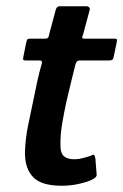

<svg xmlns="http://www.w3.org/2000/svg" viewBox="-20 -596 395 616"><path d="M179 0Q113 0 86.5 -27.5Q60 -55 60 -106Q61 -148 70 -193Q79 -238 89 -284Q95 -314 100.5 -339Q106 -364 114 -392Q117 -402 107 -402H63Q57 -402 55 -404Q53 -406 55 -414L64 -459Q66 -469 69 -470.5Q72 -472 80 -472H125Q132 -472 134.5 -475.5Q137 -479 138 -487L159 -565Q162 -576 172 -576H258Q262 -576 265.5 -573Q269 -570 268 -565L247 -487Q243 -477 244 -474.5Q245 -472 251 -472H345Q354 -472 355 -470Q356 -468 354 -458L345 -415Q344 -407 340.5 -404.5Q337 -402 329 -402H235Q230 -402 227 -399Q224 -396 222 -389Q215 -361 208 -332.5Q201 -304 194 -274Q186 -238 179.5 -200Q173 -162 174 -127Q174 -105 185 -95Q196 -85 219 -85Q232 -85 244.5 -88.5Q257 -92 268 -95Q279 -101 281.5 -99Q284 -97 286 -88L290 -37Q293 -25 262 -14Q250 -10 235 -6.5Q220 -3 205.5 -1.5Q191 0 179 0Z"/></svg>

Font: Glory Thin SemiBold
Style: Italic
Weight: 600
Italic angle: -12°
Version: Version 1.011